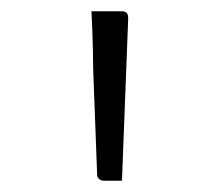

<svg xmlns="http://www.w3.org/2000/svg" viewBox="-20 -770 390 340"><path d="M196 -450Q188 -450 180 -450Q172 -450 164 -450Q159 -450 155.5 -453Q152 -456 152 -461L145 -648Q145 -666 144.5 -682.5Q144 -699 143.5 -715.5Q143 -732 142 -750Q157 -750 170.5 -750Q184 -750 196 -750Q202 -750 204.5 -747Q207 -744 207 -737Z"/></svg>

Font: Recursive Light
Style: Regular
Weight: 300
Version: Version 1.085